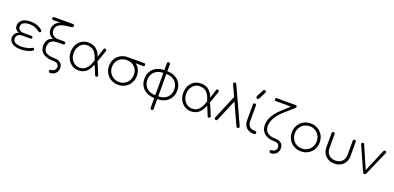

<svg xmlns="http://www.w3.org/2000/svg" viewBox="15 -2116 7435 3620"><g transform="rotate(20 3732.0 -306.5)"><path d="M307 6Q218 6 166 -17Q114 -40 92 -75.5Q70 -111 70 -149Q70 -188 91 -221.5Q112 -255 164 -276Q124 -294 101.5 -318.5Q79 -343 79 -393Q79 -434 103 -470.5Q127 -507 177.5 -529.5Q228 -552 307 -552Q368 -552 412 -539.5Q456 -527 487 -508.5Q518 -490 539 -471Q545 -466 549 -459.5Q553 -453 553 -446Q553 -434 544 -426.5Q535 -419 525 -419Q518 -419 512 -422Q506 -425 498 -431Q467 -456 419.5 -477Q372 -498 307 -498Q243 -498 206.5 -483Q170 -468 155 -444Q140 -420 140 -393Q140 -346 175 -324.5Q210 -303 259 -303H408Q421 -303 429 -296.5Q437 -290 437 -276Q437 -264 429.5 -256.5Q422 -249 409 -249H249Q185 -249 156.5 -220Q128 -191 128 -156Q128 -100 171 -74Q214 -48 307 -48Q328 -48 362 -52.5Q396 -57 431 -66Q466 -75 488 -89Q498 -95 504 -98.5Q510 -102 517 -102Q528 -102 536 -94.5Q544 -87 544 -74Q544 -67 540.5 -62.5Q537 -58 532 -53Q515 -38 478.5 -24.5Q442 -11 397 -2.5Q352 6 307 6Z M975 234Q962 234 953 225.5Q944 217 944 204Q944 190 953 181.5Q962 173 975 173Q1016 173 1042.5 148Q1069 123 1069 86Q1069 49 1044 24.5Q1019 0 956 0Q829 0 754.5 -51Q680 -102 680 -208Q680 -246 691.5 -282Q703 -318 731.5 -346Q760 -374 811 -385Q754 -411 727.5 -452Q701 -493 701 -547Q701 -587 719 -624.5Q737 -662 771.5 -689Q806 -716 855 -723H693Q680 -723 671.5 -731.5Q663 -740 663 -753Q663 -765 671.5 -773Q680 -781 693 -781H1062Q1079 -781 1088 -775Q1097 -769 1097 -755Q1097 -744 1092.5 -735.5Q1088 -727 1077 -721.5Q1066 -716 1046 -714Q937 -706 874 -684.5Q811 -663 785 -628.5Q759 -594 759 -547Q759 -489 798.5 -452.5Q838 -416 902 -416H1024Q1037 -416 1046 -407.5Q1055 -399 1055 -386Q1055 -373 1046 -364.5Q1037 -356 1024 -356H923Q851 -356 811.5 -336Q772 -316 756.5 -282Q741 -248 740 -206Q739 -121 796 -88.5Q853 -56 956 -56Q1014 -56 1052 -38Q1090 -20 1108.5 12Q1127 44 1127 86Q1127 128 1107 161.5Q1087 195 1053 214.5Q1019 234 975 234Z M1462 6Q1390 6 1332.5 -30Q1275 -66 1241 -129Q1207 -192 1207 -273Q1207 -352 1239 -415.5Q1271 -479 1329 -516Q1387 -553 1465 -553Q1575 -553 1639.5 -488.5Q1704 -424 1726 -319L1689 -263Q1665 -355 1631 -406Q1597 -457 1554.5 -477Q1512 -497 1459 -497Q1402 -497 1358.5 -466Q1315 -435 1290.5 -384.5Q1266 -334 1266 -273Q1266 -212 1291.5 -161Q1317 -110 1362 -80Q1407 -50 1465 -50Q1517 -50 1553.5 -70.5Q1590 -91 1615 -124.5Q1640 -158 1657 -197.5Q1674 -237 1688 -276L1730 -246Q1713 -189 1689 -143Q1665 -97 1633 -63.5Q1601 -30 1558.5 -12Q1516 6 1462 6ZM1820 3Q1799 5 1791 -15L1687 -268L1734 -299L1845 -39Q1847 -36 1846.5 -34Q1846 -32 1846 -30Q1846 -17 1839 -7.5Q1832 2 1820 3ZM1734 -246 1688 -273 1771 -533Q1774 -543 1781 -548Q1788 -553 1798 -553Q1810 -553 1818.5 -544.5Q1827 -536 1827 -522Q1827 -521 1827 -518.5Q1827 -516 1826 -513Z M2256 6Q2176 6 2112.5 -30.5Q2049 -67 2012.5 -130.5Q1976 -194 1976 -273Q1976 -353 2012.5 -415Q2049 -477 2112.5 -512Q2176 -547 2256 -547Q2336 -547 2399 -512Q2462 -477 2498.5 -415Q2535 -353 2535 -273Q2535 -194 2498.5 -130.5Q2462 -67 2399 -30.5Q2336 6 2256 6ZM2256 -50Q2319 -50 2368.5 -79.5Q2418 -109 2446.5 -159.5Q2475 -210 2475 -274Q2475 -337 2446.5 -385.5Q2418 -434 2368.5 -461.5Q2319 -489 2256 -489Q2194 -489 2144 -461.5Q2094 -434 2065 -385.5Q2036 -337 2036 -273Q2036 -210 2065 -159.5Q2094 -109 2144 -79.5Q2194 -50 2256 -50ZM2253 -489Q2241 -489 2233.5 -497.5Q2226 -506 2226 -518Q2226 -530 2233.5 -538.5Q2241 -547 2253 -547H2584Q2596 -547 2603.5 -538.5Q2611 -530 2611 -518Q2611 -506 2603.5 -497.5Q2596 -489 2584 -489Z M3045 6V-50Q3120 -50 3173.5 -78.5Q3227 -107 3256 -157.5Q3285 -208 3285 -273Q3285 -339 3256 -389.5Q3227 -440 3173.5 -468.5Q3120 -497 3045 -497V-553Q3137 -553 3204 -517Q3271 -481 3308 -418Q3345 -355 3345 -273Q3345 -192 3308.5 -129Q3272 -66 3204.5 -30Q3137 6 3045 6ZM2985 6Q2893 5 2826 -30.5Q2759 -66 2722.5 -129Q2686 -192 2686 -273Q2686 -355 2722.5 -418Q2759 -481 2826 -517Q2893 -553 2985 -553V-497Q2911 -497 2857 -468Q2803 -439 2774.5 -389Q2746 -339 2746 -273Q2746 -208 2774.5 -157.5Q2803 -107 2857 -79Q2911 -51 2985 -50ZM3015 234Q3002 234 2993.5 225.5Q2985 217 2985 204V-691Q2985 -705 2993.5 -713Q3002 -721 3015 -721Q3029 -721 3037 -713Q3045 -705 3045 -691V204Q3045 217 3037 225.5Q3029 234 3015 234Z M3720 6Q3648 6 3590.5 -30Q3533 -66 3499 -129Q3465 -192 3465 -273Q3465 -352 3497 -415.5Q3529 -479 3587 -516Q3645 -553 3723 -553Q3833 -553 3897.5 -488.5Q3962 -424 3984 -319L3947 -263Q3923 -355 3889 -406Q3855 -457 3812.5 -477Q3770 -497 3717 -497Q3660 -497 3616.5 -466Q3573 -435 3548.5 -384.5Q3524 -334 3524 -273Q3524 -212 3549.5 -161Q3575 -110 3620 -80Q3665 -50 3723 -50Q3775 -50 3811.5 -70.5Q3848 -91 3873 -124.5Q3898 -158 3915 -197.5Q3932 -237 3946 -276L3988 -246Q3971 -189 3947 -143Q3923 -97 3891 -63.5Q3859 -30 3816.5 -12Q3774 6 3720 6ZM4078 3Q4057 5 4049 -15L3945 -268L3992 -299L4103 -39Q4105 -36 4104.5 -34Q4104 -32 4104 -30Q4104 -17 4097 -7.5Q4090 2 4078 3ZM3992 -246 3946 -273 4029 -533Q4032 -543 4039 -548Q4046 -553 4056 -553Q4068 -553 4076.5 -544.5Q4085 -536 4085 -522Q4085 -521 4085 -518.5Q4085 -516 4084 -513Z M4654 0Q4644 0 4637 -4.5Q4630 -9 4625 -20L4293 -745Q4292 -748 4291 -752Q4290 -756 4290 -761Q4290 -773 4298.5 -781.5Q4307 -790 4320 -790Q4329 -790 4337.5 -784.5Q4346 -779 4349 -769L4683 -41Q4684 -39 4684 -30Q4684 -17 4675.5 -8.5Q4667 0 4654 0ZM4219 0Q4206 0 4197.5 -8.5Q4189 -17 4189 -30Q4189 -38 4190 -41L4426 -604L4459 -524L4248 -20Q4244 -11 4236.5 -5.5Q4229 0 4219 0Z M4963 0Q4908 -1 4865 -25.5Q4822 -50 4798 -93.5Q4774 -137 4774 -192V-516Q4774 -530 4782.5 -538.5Q4791 -547 4804 -547Q4818 -547 4826.5 -538.5Q4835 -530 4835 -516V-192Q4835 -134 4871 -97.5Q4907 -61 4964 -61H4986Q5000 -61 5008.5 -52.5Q5017 -44 5017 -30Q5017 -17 5008.5 -8.5Q5000 0 4986 0ZM4820 -644Q4804 -644 4796.5 -653.5Q4789 -663 4789 -671Q4789 -676 4790 -680Q4791 -684 4792 -688L4861 -825Q4867 -837 4874.5 -842Q4882 -847 4891 -847Q4908 -847 4915 -837.5Q4922 -828 4922 -820Q4922 -816 4921.5 -811.5Q4921 -807 4919 -803L4850 -666Q4844 -654 4836.5 -649Q4829 -644 4820 -644Z M5402 234Q5389 234 5380 225.5Q5371 217 5371 204Q5371 190 5380 181.5Q5389 173 5402 173Q5443 173 5469.5 148Q5496 123 5496 86Q5496 49 5472.5 24.5Q5449 0 5393 0Q5266 0 5191.5 -61.5Q5117 -123 5117 -233Q5117 -301 5144 -364Q5171 -427 5215.5 -483Q5260 -539 5311 -585L5463 -723H5160Q5147 -723 5138.5 -731.5Q5130 -740 5130 -753Q5130 -765 5138.5 -773Q5147 -781 5160 -781H5535Q5551 -781 5557.5 -773Q5564 -765 5564 -755Q5564 -744 5560 -738Q5556 -732 5546 -723L5354 -554Q5305 -510 5264.5 -458Q5224 -406 5200.5 -349Q5177 -292 5177 -233Q5177 -173 5202.5 -133.5Q5228 -94 5276 -75Q5324 -56 5393 -56Q5446 -56 5482 -38Q5518 -20 5536 12Q5554 44 5554 86Q5554 128 5534 161.5Q5514 195 5480 214.5Q5446 234 5402 234Z M5924 6Q5844 6 5780.5 -30.5Q5717 -67 5680.5 -130.5Q5644 -194 5644 -273Q5644 -353 5680.5 -416.5Q5717 -480 5780.5 -516.5Q5844 -553 5924 -553Q6004 -553 6067 -516.5Q6130 -480 6166.5 -416.5Q6203 -353 6203 -273Q6203 -194 6166.5 -130.5Q6130 -67 6067 -30.5Q6004 6 5924 6ZM5924 -50Q5987 -50 6036.5 -79.5Q6086 -109 6114.5 -159.5Q6143 -210 6143 -274Q6143 -337 6114.5 -387.5Q6086 -438 6036.5 -467.5Q5987 -497 5924 -497Q5862 -497 5812 -467.5Q5762 -438 5733 -387.5Q5704 -337 5704 -273Q5704 -210 5733 -159.5Q5762 -109 5812 -79.5Q5862 -50 5924 -50Z M6595 7Q6527 7 6472 -21.5Q6417 -50 6385 -104.5Q6353 -159 6353 -236V-517Q6353 -530 6361.5 -538.5Q6370 -547 6383 -547Q6396 -547 6404.5 -538.5Q6413 -530 6413 -517V-242Q6413 -179 6437 -137Q6461 -95 6502.5 -74Q6544 -53 6595 -53Q6647 -53 6688 -74Q6729 -95 6753 -137Q6777 -179 6777 -242V-517Q6777 -530 6785.5 -538.5Q6794 -547 6807 -547Q6820 -547 6828.5 -538.5Q6837 -530 6837 -517V-236Q6837 -159 6805 -104.5Q6773 -50 6718.5 -21.5Q6664 7 6595 7Z M7195 1Q7176 1 7167 -20L6949 -508Q6945 -519 6949 -529.5Q6953 -540 6964 -545Q6975 -550 6985.5 -546Q6996 -542 7001 -531L7215 -37H7178L7388 -532Q7393 -543 7404.5 -547Q7416 -551 7427 -546Q7438 -541 7442.5 -530.5Q7447 -520 7442 -509L7227 -20Q7217 1 7195 1Z"/></g></svg>

Font: ComfortaaLight
Style: Regular
Weight: 300
Designer: Johan Aakerlund
Foundry: Johan Aakerlund
Version: Version 3.104; ttfautohint (v1.8.1.43-b0c9)